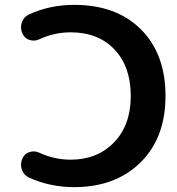

<svg xmlns="http://www.w3.org/2000/svg" viewBox="-20 -760 727 790"><path d="M271 -103Q380 -103 449 -174Q518 -245 518 -365Q518 -486 451 -556.5Q384 -627 271 -627Q203 -627 141 -598Q121 -589 100.5 -596Q80 -603 72 -623Q62 -645 70 -668Q78 -691 100 -701Q186 -740 285 -740Q459 -740 560 -639Q661 -538 661 -365Q661 -193 558 -91.5Q455 10 285 10Q186 10 100 -29Q78 -39 70 -62Q62 -85 72 -107Q80 -127 100.5 -134Q121 -141 141 -132Q203 -103 271 -103Z"/></svg>

Font: Rounded Mplus 1c Bold
Style: Bold
Weight: 700
Version: Version 1.059.20150529